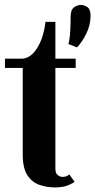

<svg xmlns="http://www.w3.org/2000/svg" viewBox="-22 -766 394 794"><path d="M261 -584Q267 -608 268.5 -638.5Q270 -669 270 -695.5Q270 -725.5 284 -735.5Q298 -745.5 312 -745.5Q326.5 -745.5 339.5 -736.5Q352.5 -727.5 352.5 -701Q352.5 -662.5 334.8 -626.8Q317 -591 296.5 -570ZM204.5 9Q170.5 9 140.2 -1.8Q110 -12.5 91 -41.8Q72 -71 72 -126.5V-485H-1.5V-523.5H72Q97.5 -526 117.2 -548Q137 -570 149.5 -603.8Q162 -637.5 166 -675.5H207V-523.5H291V-485H207V-70Q207 -49 217 -41.8Q227 -34.5 236 -34.5Q255.5 -34.5 264.5 -45L286.5 -14Q271.5 -3.5 252.2 2.8Q233 9 204.5 9Z"/></svg>

Font: Imbue 10pt ExtraBold
Style: Regular
Weight: 800
Designer: Tyler Finck
Foundry: Etcetera Type Company
Version: Version 1.102; ttfautohint (v1.8.3)